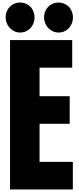

<svg xmlns="http://www.w3.org/2000/svg" viewBox="-20 -1509 630 1529"><path d="M560 0H60V-1190H555V-970H295V-743H535V-523H295V-220H560ZM25 -1371Q25 -1411 47 -1442Q68 -1471 103 -1483Q121 -1489 140 -1489Q177 -1489 208 -1467Q224 -1456 233.5 -1441.5Q243 -1427 249 -1409Q255 -1391 255 -1371Q255 -1331 234 -1300Q225 -1285 209 -1273Q193 -1261 178 -1256Q161 -1250 140 -1250Q116 -1250 100.5 -1257Q85 -1264 72 -1274Q44 -1294 31 -1333Q25 -1351 25 -1371ZM331 -1371Q331 -1411 353 -1442Q374 -1471 409 -1483Q427 -1489 446 -1489Q483 -1489 514 -1467Q530 -1456 539.5 -1441.5Q549 -1427 555 -1409Q561 -1391 561 -1371Q561 -1331 540 -1300Q531 -1285 515 -1273Q499 -1261 484 -1256Q467 -1250 446 -1250Q422 -1250 406.5 -1257Q391 -1264 378 -1274Q350 -1294 337 -1333Q331 -1351 331 -1371Z"/></svg>

Font: Boldonse
Style: Regular
Weight: 400
Designer: Universitype Foundry
Foundry: Universitype Foundry
Version: Version 1.000; ttfautohint (v1.8.4.7-5d5b)